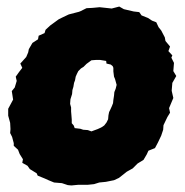

<svg xmlns="http://www.w3.org/2000/svg" viewBox="-20 -544 566 586"><path d="M198 22 187 21 169 15 145 13 128 6 117 1 95 -8 92 -15 71 -28 64 -38 48 -47 50 -58 40 -74 35 -87 22 -99V-107L17 -126L11 -138L12 -150L11 -169L5 -191V-212L20 -240L16 -266L25 -277L31 -297L28 -310L38 -324L48 -337L42 -350L60 -370L66 -384L68 -394L79 -413L96 -424L98 -435L116 -443L119 -453L133 -466L159 -485L169 -490L190 -500L221 -508L226 -510L244 -519L263 -520L284 -522L321 -518L344 -524L358 -516L388 -509L405 -507L412 -497L432 -489L444 -481L457 -476L464 -461L472 -451L483 -430L485 -419L499 -402L494 -388L506 -375L503 -368L511 -352L509 -327L518 -312L506 -291L504 -267L509 -245L496 -214L499 -200L491 -187L479 -162L478 -148L472 -130L462 -109L453 -92L433 -84L428 -73L418 -56L400 -45L385 -30L367 -20L357 -12L343 -1L328 6L303 11L283 13L267 18L248 20H219ZM259 -143 278 -150 289 -155 298 -161 305 -170 310 -180 311 -192 313 -202 316 -208 321 -219 325 -229 326 -239 328 -252 329 -263 333 -273 336 -285 331 -303 328 -310 326 -326V-337L324 -342L318 -347L305 -350L304 -358L286 -361H272L259 -360L244 -349L235 -340L227 -335L219 -327L215 -319L211 -310L209 -299L206 -291L204 -279L201 -269L200 -257L195 -241L194 -227L197 -216V-204L198 -192L199 -179V-168L205 -161L208 -153L225 -151L234 -148L248 -147Z"/></svg>

Font: Winky Rough ExtraBold
Style: Italic
Weight: 800
Italic angle: -8.97852°
Designer: Simon Atzbach
Foundry: typofactur
Version: Version 1.206; ttfautohint (v1.8.4.7-5d5b)